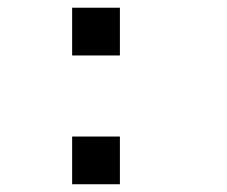

<svg xmlns="http://www.w3.org/2000/svg" viewBox="-20 -475 586 495"><path d="M289.1 -332H166V-455.1H289.1ZM289.1 0H166V-123H289.1Z"/></svg>

Font: Anonymous Pro
Style: Bold
Weight: 700
Monospace: yes
Designer: Mark Simonson
Version: Version 1.003